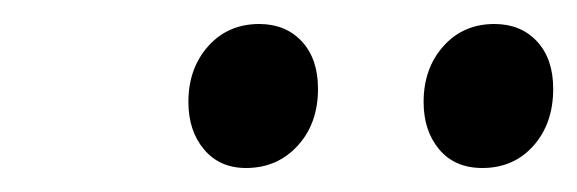

<svg xmlns="http://www.w3.org/2000/svg" viewBox="-20 -776 481 160"><path d="M185 -636Q163 -636 150 -651.5Q137 -667 137 -691Q137 -719 153.5 -737.5Q170 -756 196 -756Q218 -756 231.5 -741.5Q245 -727 245 -702Q245 -673 228 -654.5Q211 -636 185 -636ZM382 -636Q359 -636 346 -651.5Q333 -667 333 -691Q333 -719 349.5 -737.5Q366 -756 392 -756Q414 -756 427.5 -741.5Q441 -727 441 -702Q441 -673 424.5 -654.5Q408 -636 382 -636Z"/></svg>

Font: Bitter Medium
Style: Italic
Weight: 500
Italic angle: -9°
Designer: Sol Matas, and Bitter project Authors
Foundry: Sol Matas
Version: Version 2.001